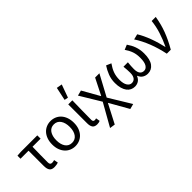

<svg xmlns="http://www.w3.org/2000/svg" viewBox="51 -1669 2759 2759"><g transform="rotate(-45 1430.5 -289.5)"><path d="M288 12Q232 12 210.5 -19Q189 -50 189 -110V-419H26V-481L96 -486H434V-419H270Q268 -337 267 -257.5Q266 -178 266 -104Q266 -78 276.5 -67Q287 -56 307 -56Q318 -56 330 -58.5Q342 -61 354 -64L366 -1Q352 4 331.5 8Q311 12 288 12Z M713 12Q668 12 627.5 -5Q587 -22 557 -54.5Q527 -87 509.5 -134Q492 -181 492 -242Q492 -303 509.5 -351Q527 -399 557 -431.5Q587 -464 627.5 -481Q668 -498 713 -498Q759 -498 799.5 -481Q840 -464 870 -431.5Q900 -399 917.5 -351Q935 -303 935 -242Q935 -181 917.5 -134Q900 -87 870 -54.5Q840 -22 799.5 -5Q759 12 713 12ZM713 -56Q778 -56 814 -106.5Q850 -157 850 -242Q850 -327 814 -378.5Q778 -430 713 -430Q648 -430 612.5 -378.5Q577 -327 577 -242Q577 -157 612.5 -106.5Q648 -56 713 -56Z M1156 12Q1105 12 1084 -17.5Q1063 -47 1063 -101V-486H1146Q1144 -387 1142 -285Q1140 -183 1140 -95Q1140 -56 1174 -56Q1186 -56 1204 -62L1215 0Q1204 5 1190 8.5Q1176 12 1156 12ZM1072 -569 1115 -770 1200 -755 1129 -558Z M1331 191 1248 179 1441 -163 1251 -477 1333 -498 1480 -238H1484L1609 -486H1696L1523 -165L1727 170L1647 191L1484 -96H1480Z M1923 12Q1887 12 1856 -3Q1825 -18 1802.5 -48Q1780 -78 1767 -123.5Q1754 -169 1754 -229Q1754 -307 1780 -374Q1806 -441 1844 -498L1919 -465Q1898 -435 1882 -406.5Q1866 -378 1855 -348Q1844 -318 1838.5 -285Q1833 -252 1833 -214Q1833 -138 1859.5 -97Q1886 -56 1927 -56Q1945 -56 1961 -62.5Q1977 -69 1989 -83.5Q2001 -98 2008 -121Q2015 -144 2015 -178Q2015 -208 2013 -238.5Q2011 -269 2007 -308H2097Q2093 -269 2091 -238.5Q2089 -208 2089 -178Q2089 -143 2096 -119.5Q2103 -96 2115 -82Q2127 -68 2143 -62Q2159 -56 2176 -56Q2217 -56 2243 -97.5Q2269 -139 2269 -227Q2269 -264 2264.5 -294.5Q2260 -325 2250.5 -353Q2241 -381 2226.5 -408.5Q2212 -436 2191 -467L2265 -498Q2285 -469 2301 -440Q2317 -411 2328.5 -378.5Q2340 -346 2346.5 -310Q2353 -274 2353 -232Q2353 -109 2307.5 -48.5Q2262 12 2186 12Q2144 12 2108.5 -9Q2073 -30 2055 -76H2051Q2032 -30 1998.5 -9Q1965 12 1923 12Z M2580 0Q2566 -67 2547 -132.5Q2528 -198 2504 -259Q2480 -320 2452 -375Q2424 -430 2393 -477L2476 -498Q2501 -459 2525 -408Q2549 -357 2569.5 -301.5Q2590 -246 2606 -190Q2622 -134 2633 -85H2637Q2682 -179 2715.5 -283Q2749 -387 2758 -486H2841Q2831 -423 2815.5 -363Q2800 -303 2778 -244Q2756 -185 2727 -124.5Q2698 -64 2661 0Z"/></g></svg>

Font: SourceSansPro
Style: Book
Weight: 400
Designer: Paul D. Hunt
Foundry: Adobe Systems Incorporated
Version: Version 2.021;PS 2.000;hotconv 1.0.86;makeotf.lib2.5.63406